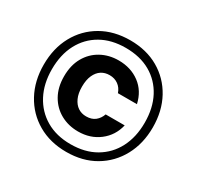

<svg xmlns="http://www.w3.org/2000/svg" viewBox="-153 -885 1092 1066"><g transform="rotate(30 392.5 -351.5)"><path d="M393 6Q289 6 210 -40Q131 -86 87 -167Q43 -248 43 -352Q43 -457 87 -537.5Q131 -618 210 -663.5Q289 -709 393 -709Q497 -709 575.5 -663.5Q654 -618 698 -537.5Q742 -457 742 -352Q742 -248 698 -167Q654 -86 575.5 -40Q497 6 393 6ZM393 -125Q331 -125 281 -152.5Q231 -180 202 -231Q173 -282 173 -352Q173 -423 202 -474Q231 -525 281 -552.5Q331 -580 393 -580Q471 -580 527.5 -538Q584 -496 601 -420H479Q469 -450 445.5 -467Q422 -484 390 -484Q360 -484 337.5 -469.5Q315 -455 301.5 -425.5Q288 -396 288 -352Q288 -309 301.5 -279.5Q315 -250 337.5 -235Q360 -220 390 -220Q425 -220 447 -237.5Q469 -255 479 -284H601Q584 -212 527.5 -168.5Q471 -125 393 -125ZM392 -43Q484 -43 551 -82Q618 -121 654 -190.5Q690 -260 690 -352Q690 -446 653.5 -515Q617 -584 550.5 -622Q484 -660 392 -660Q301 -660 234.5 -622Q168 -584 131.5 -515Q95 -446 95 -352Q95 -260 131.5 -190.5Q168 -121 234.5 -82Q301 -43 392 -43Z"/></g></svg>

Font: DM Sans 9pt 36pt ExtraBold
Style: Regular
Weight: 800
Version: Version 4.004;gftools[0.9.30]